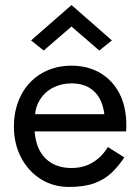

<svg xmlns="http://www.w3.org/2000/svg" viewBox="-20 -730 555 760"><path d="M153 -530 103 -570 263 -710 423 -570 373 -530 263 -625ZM117 -210Q120 -170 134 -140Q152 -103 185 -84Q218 -65 263 -65Q297 -65 323.5 -75.5Q350 -86 371 -104.5Q392 -123 407 -148L472 -107Q449 -72 421 -45.5Q393 -19 353 -4.5Q313 10 253 10Q191 10 141.5 -21Q92 -52 63.5 -106.5Q35 -161 35 -230Q35 -243 36 -255Q37 -267 39 -279Q49 -336 79 -379Q109 -422 156.5 -446Q204 -470 263 -470Q328 -470 377 -441Q426 -412 453 -359.5Q480 -307 480 -234V-222Q480 -216 479 -210ZM393 -278Q389 -314 373.5 -341.5Q358 -369 330.5 -384.5Q303 -400 263 -400Q223 -400 190 -383Q157 -366 138 -335Q122 -310 119 -278Z"/></svg>

Font: Venryn Sans
Style: Regular
Weight: 400
Designer: Owen Earl, indestructible type* (font) & Cristiano Sobral (main changes)
Version: Version 3.600; ttfautohint (v1.8.3)